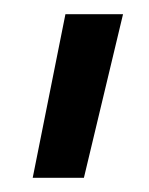

<svg xmlns="http://www.w3.org/2000/svg" viewBox="-20 -127 210 270"><path d="M26 123H98L153 -107H72Z"/></svg>

Font: TitilliumText22L
Style: 400 wt
Weight: 400
Designer: Campivisivi
Foundry: Campivisivi
Version: 1.000